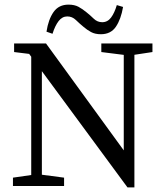

<svg xmlns="http://www.w3.org/2000/svg" viewBox="-20 -804 716 830"><path d="M36 0V-36L133 -50H151L257 -36V0ZM115 0V-595H161V0ZM418 -579V-616H639V-579L547 -565H529ZM531 6 106 -571 41 -579V-616H179L515 -154V-616H561V6ZM181 -667Q189 -720 211.5 -752Q234 -784 276 -784Q302 -784 319.5 -774.5Q337 -765 355 -750Q370 -738 385.5 -723Q401 -708 422 -708Q445 -708 460 -728Q475 -748 485 -782L512 -774Q503 -721 481 -688.5Q459 -656 416 -656Q391 -656 373.5 -665.5Q356 -675 341 -688Q324 -702 308 -717.5Q292 -733 271 -733Q249 -733 233.5 -713Q218 -693 207 -658Z"/></svg>

Font: Lisu Bosa ExtraLight
Style: Regular
Weight: 200
Designer: David Morse, Annie Olsen, Victor Gaultney, Frank Grießhammer (Latin)
Foundry: SIL International
Version: Version 2.000